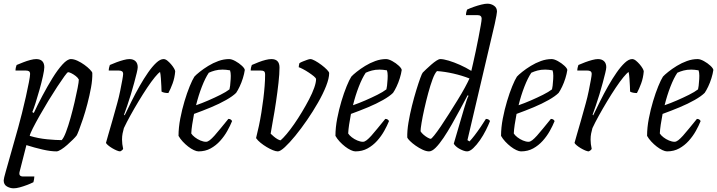

<svg xmlns="http://www.w3.org/2000/svg" viewBox="-28 -820 3884 1040"><path d="M46 200Q27 200 9.5 190Q-8 180 -8 157Q-8 148 3.5 108Q15 68 32.5 5.5Q50 -57 71 -131Q80 -163 91 -207Q102 -251 112 -295.5Q122 -340 128.5 -374Q135 -408 135 -419Q135 -430 129 -434Q123 -438 110 -438H56Q56 -446 58 -455Q60 -464 62 -468Q79 -475 98 -482.5Q117 -490 136 -495Q155 -500 168 -500Q190 -500 201 -488.5Q212 -477 212 -456Q212 -441 204.5 -407Q197 -373 186 -334Q175 -295 164.5 -262Q154 -229 147 -213L155 -208Q175 -251 201.5 -301Q228 -351 256 -396.5Q284 -442 310.5 -471Q337 -500 356 -500Q372 -500 391.5 -491Q411 -482 429 -469Q447 -456 459 -443.5Q471 -431 472 -425Q473 -389 465 -345.5Q457 -302 445.5 -258Q434 -214 421.5 -176.5Q409 -139 399.5 -114.5Q390 -90 387 -86Q381 -78 367 -64Q353 -50 336 -35Q319 -20 303 -10Q287 0 278 0Q246 0 202.5 -10Q159 -20 115 -34L78 111Q75 124 80 130Q85 136 98 136H158Q158 143 156.5 151Q155 159 153 167Q137 175 117 182.5Q97 190 78.5 195Q60 200 46 200ZM306 -61Q317 -72 329.5 -105Q342 -138 354 -181Q366 -224 376 -267Q386 -310 392.5 -343.5Q399 -377 399 -389Q394 -399 382.5 -408Q371 -417 359 -423Q347 -429 341 -429Q337 -429 321 -407Q305 -385 282 -350Q259 -315 234 -274Q209 -233 187 -194Q165 -155 150 -125.5Q135 -96 133 -84Q180 -70 228 -65.5Q276 -61 306 -61Z M623 0Q616 0 604 -5Q592 -10 579.5 -17.5Q567 -25 557.5 -33Q548 -41 546 -46Q550 -60 559 -92Q568 -124 581 -168Q594 -212 607 -261Q616 -293 623 -327.5Q630 -362 634.5 -387Q639 -412 639 -419Q639 -430 632.5 -434Q626 -438 614 -438H561Q561 -446 563 -454Q565 -462 567 -468Q585 -476 604 -483Q623 -490 641.5 -495Q660 -500 673 -500Q694 -500 706 -488.5Q718 -477 718 -456Q718 -447 712.5 -424.5Q707 -402 699 -372Q691 -342 681 -309Q671 -276 661 -247Q651 -218 644 -199L647 -195Q664 -230 684.5 -271.5Q705 -313 728 -353.5Q751 -394 774 -427Q797 -460 818.5 -480Q840 -500 858 -500Q868 -500 878.5 -491.5Q889 -483 898.5 -472Q908 -461 914.5 -450Q921 -439 921 -433Q918 -398 907 -368Q896 -338 884 -316Q873 -316 863 -318Q853 -320 847 -324Q847 -333 846 -353Q845 -373 843.5 -395Q842 -417 839 -430Q830 -425 811 -402Q792 -379 769 -344.5Q746 -310 722.5 -271Q699 -232 678 -194Q657 -156 643 -126Q639 -112 636 -97Q633 -82 633 -64Q633 -52 634.5 -39.5Q636 -27 639 -14Q638 -11 634.5 -7.5Q631 -4 623 0Z M1047 0Q1037 0 1022 -7Q1007 -14 991.5 -26Q976 -38 962 -53Q948 -68 939 -84Q939 -129 948.5 -178Q958 -227 971.5 -272Q985 -317 999.5 -352.5Q1014 -388 1025 -405Q1034 -415 1054 -431Q1074 -447 1100 -463Q1126 -479 1155 -489.5Q1184 -500 1213 -500Q1227 -500 1247 -489Q1267 -478 1282 -464Q1297 -450 1298 -441Q1295 -420 1287.5 -396Q1280 -372 1270 -351Q1260 -330 1251 -317Q1233 -299 1197 -278.5Q1161 -258 1115.5 -239Q1070 -220 1023 -203Q1017 -172 1013 -145Q1009 -118 1008 -97Q1014 -87 1027.5 -76.5Q1041 -66 1057.5 -59Q1074 -52 1088 -52Q1097 -52 1108 -60.5Q1119 -69 1133.5 -85Q1148 -101 1166.5 -124Q1185 -147 1209 -176Q1217 -176 1222 -172.5Q1227 -169 1229 -164Q1219 -139 1203 -110.5Q1187 -82 1164.5 -57Q1142 -32 1113 -16Q1084 0 1047 0ZM1034 -250Q1066 -261 1100.5 -276Q1135 -291 1166 -306.5Q1197 -322 1215 -336Q1217 -345 1218.5 -356Q1220 -367 1220 -374Q1222 -392 1222 -409.5Q1222 -427 1218 -439Q1207 -441 1196.5 -442Q1186 -443 1178 -443Q1155 -443 1136.5 -438Q1118 -433 1103 -426Q1084 -398 1065.5 -350.5Q1047 -303 1034 -250Z M1477 0Q1466 0 1450 -6.5Q1434 -13 1416.5 -23.5Q1399 -34 1383.5 -46.5Q1368 -59 1359 -72Q1367 -103 1374.5 -138.5Q1382 -174 1388 -211.5Q1394 -249 1398.5 -285.5Q1403 -322 1405.5 -355Q1408 -388 1408 -415Q1408 -430 1402 -434Q1396 -438 1383 -438H1330Q1330 -446 1332 -455Q1334 -464 1336 -468Q1354 -476 1373.5 -483.5Q1393 -491 1411 -495.5Q1429 -500 1442 -500Q1464 -500 1475 -488.5Q1486 -477 1486 -454Q1486 -421 1480.5 -371.5Q1475 -322 1467 -268Q1459 -214 1450.5 -168.5Q1442 -123 1438 -96Q1444 -90 1454.5 -81Q1465 -72 1475.5 -66Q1486 -60 1492 -60Q1505 -71 1524.5 -94Q1544 -117 1565.5 -148Q1587 -179 1608 -214Q1629 -249 1646.5 -282.5Q1664 -316 1674 -344.5Q1684 -373 1684 -391Q1684 -397 1672.5 -406.5Q1661 -416 1644.5 -427Q1628 -438 1612.5 -446Q1597 -454 1590 -456Q1590 -461 1591.5 -468Q1593 -475 1594 -478Q1602 -483 1613.5 -487.5Q1625 -492 1636 -496Q1647 -500 1653 -500Q1662 -500 1678.5 -491Q1695 -482 1713 -468.5Q1731 -455 1743 -442.5Q1755 -430 1755 -424Q1755 -396 1738.5 -354Q1722 -312 1694.5 -264Q1667 -216 1635 -169.5Q1603 -123 1571.5 -84.5Q1540 -46 1515 -23Q1490 0 1477 0Z M1897 0Q1887 0 1872 -7Q1857 -14 1841.5 -26Q1826 -38 1812 -53Q1798 -68 1789 -84Q1789 -129 1798.5 -178Q1808 -227 1821.5 -272Q1835 -317 1849.5 -352.5Q1864 -388 1875 -405Q1884 -415 1904 -431Q1924 -447 1950 -463Q1976 -479 2005 -489.5Q2034 -500 2063 -500Q2077 -500 2097 -489Q2117 -478 2132 -464Q2147 -450 2148 -441Q2145 -420 2137.5 -396Q2130 -372 2120 -351Q2110 -330 2101 -317Q2083 -299 2047 -278.5Q2011 -258 1965.5 -239Q1920 -220 1873 -203Q1867 -172 1863 -145Q1859 -118 1858 -97Q1864 -87 1877.5 -76.5Q1891 -66 1907.5 -59Q1924 -52 1938 -52Q1947 -52 1958 -60.5Q1969 -69 1983.5 -85Q1998 -101 2016.5 -124Q2035 -147 2059 -176Q2067 -176 2072 -172.5Q2077 -169 2079 -164Q2069 -139 2053 -110.5Q2037 -82 2014.5 -57Q1992 -32 1963 -16Q1934 0 1897 0ZM1884 -250Q1916 -261 1950.5 -276Q1985 -291 2016 -306.5Q2047 -322 2065 -336Q2067 -345 2068.5 -356Q2070 -367 2070 -374Q2072 -392 2072 -409.5Q2072 -427 2068 -439Q2057 -441 2046.5 -442Q2036 -443 2028 -443Q2005 -443 1986.5 -438Q1968 -433 1953 -426Q1934 -398 1915.5 -350.5Q1897 -303 1884 -250Z M2296 0Q2281 0 2261.5 -9Q2242 -18 2223.5 -31Q2205 -44 2192.5 -56.5Q2180 -69 2178 -75Q2177 -111 2184.5 -156Q2192 -201 2203.5 -247Q2215 -293 2227 -332Q2239 -371 2248.5 -397Q2258 -423 2262 -427Q2268 -433 2280.5 -445Q2293 -457 2308 -470Q2323 -483 2336 -491.5Q2349 -500 2357 -500Q2374 -500 2402.5 -491.5Q2431 -483 2463.5 -468.5Q2496 -454 2525 -436Q2528 -448 2534.5 -477Q2541 -506 2549 -543Q2557 -580 2564 -617Q2571 -654 2576 -682Q2581 -710 2581 -719Q2581 -728 2575.5 -733Q2570 -738 2559 -738H2496Q2496 -746 2498 -755Q2500 -764 2502 -768Q2519 -776 2539 -783Q2559 -790 2579 -795Q2599 -800 2612 -800Q2632 -800 2648 -789Q2664 -778 2664 -757Q2664 -754 2661 -735.5Q2658 -717 2652 -691L2504 -61L2515 -54Q2526 -65 2542.5 -86.5Q2559 -108 2576 -133Q2593 -158 2604 -176Q2613 -176 2619 -172Q2625 -168 2626 -164Q2618 -143 2604 -115Q2590 -87 2572 -61Q2554 -35 2535.5 -17.5Q2517 0 2502 0Q2493 0 2481 -4.5Q2469 -9 2458 -15.5Q2447 -22 2439.5 -29.5Q2432 -37 2430 -42L2486 -233Q2493 -256 2499.5 -276Q2506 -296 2510 -301L2505 -304Q2487 -270 2465 -229Q2443 -188 2420 -147.5Q2397 -107 2374.5 -73.5Q2352 -40 2332 -20Q2312 0 2296 0ZM2305 -68Q2309 -68 2324 -86.5Q2339 -105 2360 -136Q2381 -167 2404 -203.5Q2427 -240 2450 -277Q2473 -314 2490 -345.5Q2507 -377 2515 -395Q2474 -411 2428 -421.5Q2382 -432 2339 -435Q2327 -423 2315 -390.5Q2303 -358 2291.5 -315.5Q2280 -273 2270.5 -230.5Q2261 -188 2255.5 -155Q2250 -122 2250 -109Q2255 -100 2266 -90.5Q2277 -81 2288.5 -74.5Q2300 -68 2305 -68Z M2794 0Q2784 0 2769 -7Q2754 -14 2738.5 -26Q2723 -38 2709 -53Q2695 -68 2686 -84Q2686 -129 2695.5 -178Q2705 -227 2718.5 -272Q2732 -317 2746.5 -352.5Q2761 -388 2772 -405Q2781 -415 2801 -431Q2821 -447 2847 -463Q2873 -479 2902 -489.5Q2931 -500 2960 -500Q2974 -500 2994 -489Q3014 -478 3029 -464Q3044 -450 3045 -441Q3042 -420 3034.5 -396Q3027 -372 3017 -351Q3007 -330 2998 -317Q2980 -299 2944 -278.5Q2908 -258 2862.5 -239Q2817 -220 2770 -203Q2764 -172 2760 -145Q2756 -118 2755 -97Q2761 -87 2774.5 -76.5Q2788 -66 2804.5 -59Q2821 -52 2835 -52Q2844 -52 2855 -60.5Q2866 -69 2880.5 -85Q2895 -101 2913.5 -124Q2932 -147 2956 -176Q2964 -176 2969 -172.5Q2974 -169 2976 -164Q2966 -139 2950 -110.5Q2934 -82 2911.5 -57Q2889 -32 2860 -16Q2831 0 2794 0ZM2781 -250Q2813 -261 2847.5 -276Q2882 -291 2913 -306.5Q2944 -322 2962 -336Q2964 -345 2965.5 -356Q2967 -367 2967 -374Q2969 -392 2969 -409.5Q2969 -427 2965 -439Q2954 -441 2943.5 -442Q2933 -443 2925 -443Q2902 -443 2883.5 -438Q2865 -433 2850 -426Q2831 -398 2812.5 -350.5Q2794 -303 2781 -250Z M3161 0Q3154 0 3142 -5Q3130 -10 3117.5 -17.5Q3105 -25 3095.5 -33Q3086 -41 3084 -46Q3088 -60 3097 -92Q3106 -124 3119 -168Q3132 -212 3145 -261Q3154 -293 3161 -327.5Q3168 -362 3172.5 -387Q3177 -412 3177 -419Q3177 -430 3170.5 -434Q3164 -438 3152 -438H3099Q3099 -446 3101 -454Q3103 -462 3105 -468Q3123 -476 3142 -483Q3161 -490 3179.5 -495Q3198 -500 3211 -500Q3232 -500 3244 -488.5Q3256 -477 3256 -456Q3256 -447 3250.5 -424.5Q3245 -402 3237 -372Q3229 -342 3219 -309Q3209 -276 3199 -247Q3189 -218 3182 -199L3185 -195Q3202 -230 3222.5 -271.5Q3243 -313 3266 -353.5Q3289 -394 3312 -427Q3335 -460 3356.5 -480Q3378 -500 3396 -500Q3406 -500 3416.5 -491.5Q3427 -483 3436.5 -472Q3446 -461 3452.5 -450Q3459 -439 3459 -433Q3456 -398 3445 -368Q3434 -338 3422 -316Q3411 -316 3401 -318Q3391 -320 3385 -324Q3385 -333 3384 -353Q3383 -373 3381.5 -395Q3380 -417 3377 -430Q3368 -425 3349 -402Q3330 -379 3307 -344.5Q3284 -310 3260.5 -271Q3237 -232 3216 -194Q3195 -156 3181 -126Q3177 -112 3174 -97Q3171 -82 3171 -64Q3171 -52 3172.5 -39.5Q3174 -27 3177 -14Q3176 -11 3172.5 -7.5Q3169 -4 3161 0Z M3585 0Q3575 0 3560 -7Q3545 -14 3529.5 -26Q3514 -38 3500 -53Q3486 -68 3477 -84Q3477 -129 3486.5 -178Q3496 -227 3509.5 -272Q3523 -317 3537.5 -352.5Q3552 -388 3563 -405Q3572 -415 3592 -431Q3612 -447 3638 -463Q3664 -479 3693 -489.5Q3722 -500 3751 -500Q3765 -500 3785 -489Q3805 -478 3820 -464Q3835 -450 3836 -441Q3833 -420 3825.5 -396Q3818 -372 3808 -351Q3798 -330 3789 -317Q3771 -299 3735 -278.5Q3699 -258 3653.5 -239Q3608 -220 3561 -203Q3555 -172 3551 -145Q3547 -118 3546 -97Q3552 -87 3565.5 -76.5Q3579 -66 3595.5 -59Q3612 -52 3626 -52Q3635 -52 3646 -60.5Q3657 -69 3671.5 -85Q3686 -101 3704.5 -124Q3723 -147 3747 -176Q3755 -176 3760 -172.5Q3765 -169 3767 -164Q3757 -139 3741 -110.5Q3725 -82 3702.5 -57Q3680 -32 3651 -16Q3622 0 3585 0ZM3572 -250Q3604 -261 3638.5 -276Q3673 -291 3704 -306.5Q3735 -322 3753 -336Q3755 -345 3756.5 -356Q3758 -367 3758 -374Q3760 -392 3760 -409.5Q3760 -427 3756 -439Q3745 -441 3734.5 -442Q3724 -443 3716 -443Q3693 -443 3674.5 -438Q3656 -433 3641 -426Q3622 -398 3603.5 -350.5Q3585 -303 3572 -250Z"/></svg>

Font: Texturina 12pt ExtraLight
Style: Italic
Weight: 250
Italic angle: -11°
Designer: Guillermo Torres Carreño
Foundry: Omnibus-Type
Version: Version 1.002